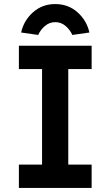

<svg xmlns="http://www.w3.org/2000/svg" viewBox="-20 -925 544 945"><path d="M73 0V-115H187V-585H73V-700H431V-585H316V-115H431V0ZM168 -753 84 -765Q97 -824 142.5 -864.5Q188 -905 252 -905Q316 -905 361.5 -864.5Q407 -824 420 -765L336 -753Q325 -778 303 -797Q281 -816 252 -816Q223 -816 201 -797Q179 -778 168 -753Z"/></svg>

Font: Readex Pro Medium
Style: Regular
Weight: 500
Designer: Bonnie Shaver-Troup, Thomas Jockin
Foundry: Lexend
Version: Version 1.204; ttfautohint (v1.8.4.7-5d5b)